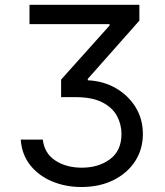

<svg xmlns="http://www.w3.org/2000/svg" viewBox="-20 -565 668 777"><path d="M63.9 0H153.4Q159.4 55.4 203.7 84.5Q247.9 113.6 311.1 113.6Q378.9 113.6 425.2 79.2Q471.6 44.7 471.6 -22.7Q471.6 -62.1 453.1 -96.1Q434.7 -130 393.8 -150.9Q353 -171.9 285.5 -171.9H227.3V-242.9L423.3 -461.6V-467.3H99.4V-545.5H544V-481.5L335.2 -245.7V-240.1Q398.1 -237.2 448.5 -208.3Q498.9 -179.3 528.6 -131.4Q558.2 -83.5 558.2 -22.7Q558.2 39.4 526.5 87.9Q494.7 136.4 438.7 164.1Q382.8 191.8 309.7 191.8Q245 191.8 190.7 169Q136.4 146.3 102.3 103.3Q68.2 60.4 63.9 0Z"/></svg>

Font: Inter UI
Style: Regular
Weight: 400
Designer: Rasmus Andersson
Foundry: rsms
Version: 3.2;8d6f07862